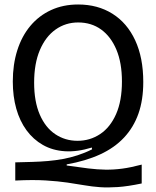

<svg xmlns="http://www.w3.org/2000/svg" viewBox="-20 -693 695 855"><path d="M611 124Q549 137 504.5 140Q460 143 425 140.5Q390 138 355.5 132Q321 126 280 120Q239 114 183 110.5Q127 107 48 111V30Q87 29 123 28Q159 27 193.5 24Q228 21 260.5 15Q293 9 325.5 -1.5Q358 -12 390 -28L389 -36Q324 -16 269 -19.5Q214 -23 171 -47.5Q128 -72 98 -113Q68 -154 52.5 -209Q37 -264 37 -330Q37 -406 57 -469Q77 -532 115 -577.5Q153 -623 207 -648Q261 -673 328 -673Q415 -673 480.5 -632Q546 -591 582 -513.5Q618 -436 618 -328Q618 -248 596.5 -187Q575 -126 532.5 -80.5Q490 -35 426 -5.5Q362 24 277 39V44Q332 52 373 57Q414 62 450 62.5Q486 63 524 58Q562 53 611 40ZM325 -66Q381 -66 426 -96Q471 -126 497 -185Q523 -244 523 -330Q523 -413 498.5 -471.5Q474 -530 430.5 -561.5Q387 -593 328 -593Q272 -593 227.5 -561.5Q183 -530 157.5 -470Q132 -410 132 -325Q132 -241 157 -183Q182 -125 226 -95.5Q270 -66 325 -66Z"/></svg>

Font: Bricolage Grotesque 96pt ExtraBold 96pt
Style: Regular
Weight: 400
Version: Version 1.001;gftools[0.9.33.dev8+g029e19f]